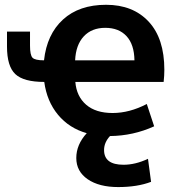

<svg xmlns="http://www.w3.org/2000/svg" viewBox="-20 -550 734 790"><path d="M8.8 -358.4V-419.9H103.5V-362.3Q103.5 -323.2 113.8 -312.5Q124 -301.8 161.1 -301.8Q172.9 -409.2 239.3 -469.7Q305.7 -530.3 416.5 -530.3Q527.3 -530.3 591.8 -460.9Q656.2 -391.6 656.2 -262.7Q656.2 -238.3 653.3 -212.9H290Q294.9 -153.3 334.5 -119.1Q374 -85 443.4 -85Q512.7 -85 584 -122.1L614.3 -30.3Q528.3 8.8 432.6 9.8Q408.2 36.1 408.2 67.4Q408.2 127.9 488.3 127.9Q537.1 127.9 588.9 103.5L601.6 198.2Q544.9 219.7 466.3 219.7Q387.7 219.7 340.8 187.5Q293.9 155.3 293.9 100.1Q293.9 44.9 336.9 -2Q264.6 -22.5 218.8 -77.6Q172.9 -132.8 162.1 -212.9Q77.1 -212.9 43 -245.1Q8.8 -277.3 8.8 -358.4ZM289.1 -301.8H533.2Q532.2 -367.2 500.5 -401.4Q468.8 -435.5 413.1 -435.5Q357.4 -435.5 324.7 -400.4Q292 -365.2 289.1 -301.8Z"/></svg>

Font: GenEi M Gothic v2 Bold
Style: Regular
Weight: 700
Version: Version 2.0